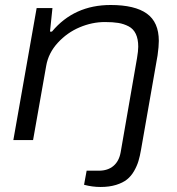

<svg xmlns="http://www.w3.org/2000/svg" viewBox="-20 -558 707 765"><path d="M380.9 187Q347.7 187 314.9 178.2L325.2 122.1H374Q409.7 122.1 432.1 103Q454.6 84 460.9 47.9L525.9 -326.2Q530.8 -354.5 530.8 -372.1Q530.8 -402.3 521.2 -422.6Q511.7 -442.9 492.7 -452.9Q473.6 -462.9 451.7 -466.6Q429.7 -470.2 397.9 -470.2Q347.2 -470.2 297.4 -449.2Q247.6 -428.2 210.2 -387.5Q172.9 -346.7 164.1 -295.9L111.8 0H33.2L126 -525.9H189L179.2 -432.1H187Q275.4 -538.1 420.9 -538.1Q517.1 -538.1 564.9 -503.9Q612.8 -469.7 612.8 -395Q612.8 -373 607.9 -337.9L542 38.1Q537.6 64 531.7 83.5Q525.9 103 514.2 123.5Q502.4 144 485.8 157.2Q469.2 170.4 442.4 178.7Q415.5 187 380.9 187Z"/></svg>

Font: Archivo Expanded Light
Style: Italic
Weight: 300
Width: 7
Italic angle: -10°
Designer: Hector Gatti
Foundry: Omnibus-Type
Version: Version 2.001